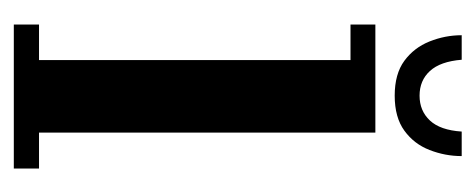

<svg xmlns="http://www.w3.org/2000/svg" viewBox="-225 -463 688 278"><g transform="rotate(90 119.0 -324.0)"><path d="M15.5 0V-36.5H67V-487.5H15.5V-523.5H172V-36.5H224V0ZM118.5 -551.5Q87 -551.5 68 -565.5Q49 -579.5 40 -602Q31 -624.5 31 -648.5H66.5Q69 -617.5 82.8 -602.5Q96.5 -587.5 118.5 -587.5Q140.5 -587.5 154.5 -602.5Q168.5 -617.5 170.5 -648.5H206Q206 -624.5 197.2 -602Q188.5 -579.5 169.2 -565.5Q150 -551.5 118.5 -551.5Z"/></g></svg>

Font: Imbue Thin 10pt SemiBold
Style: Regular
Weight: 600
Version: Version 1.102